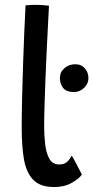

<svg xmlns="http://www.w3.org/2000/svg" viewBox="-20 -736 376 774"><path d="M310 -32Q298.5 -15.5 269 1.2Q239.5 18 198.5 18Q141 18 113 -12.2Q85 -42.5 76.2 -95.8Q67.5 -149 67.5 -218Q67.5 -272.5 69 -340Q70.5 -407.5 73 -476.8Q75.5 -546 78 -608.2Q80.5 -670.5 83 -714.5Q106 -716.5 125 -716.5Q138 -716.5 151 -715.5Q164 -714.5 177.5 -713Q175.5 -677 173 -627.8Q170.5 -578.5 167.8 -523Q165 -467.5 163 -412.2Q161 -357 159.5 -308.8Q158 -260.5 158 -226.5Q158 -188.5 162.2 -153.2Q166.5 -118 179.2 -95.5Q192 -73 218.5 -73Q238.5 -73 249.8 -83Q261 -93 269 -108.5Q273 -103.5 282 -86.5Q291 -69.5 299.5 -53Q308 -36.5 310 -32ZM278 -365Q247.5 -365 234.5 -381.5Q221.5 -398 221.5 -421.5Q221.5 -445.5 239.8 -461.2Q258 -477 283 -477Q308 -477 322.2 -460.2Q336.5 -443.5 336.5 -421.5Q336.5 -398 318.8 -381.5Q301 -365 278 -365Z"/></svg>

Font: Grandstander
Style: Regular
Weight: 400
Designer: Tyler Finck
Foundry: Etcetera Type Co
Version: Version 1.200; ttfautohint (v1.8.3)